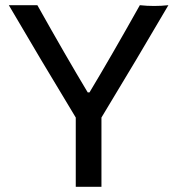

<svg xmlns="http://www.w3.org/2000/svg" viewBox="-20 -720 669 740"><path d="M371 -267V0H272V-267Q135 -493 14 -700H124Q235 -502 318 -364H325Q408 -502 519 -700Q574 -694 629 -700Q508 -493 371 -267Z"/></svg>

Font: Rilu
Style: Bold
Weight: 500
Designer: Alí Sinisterra
Foundry: Alí Sinisterra
Version: ""